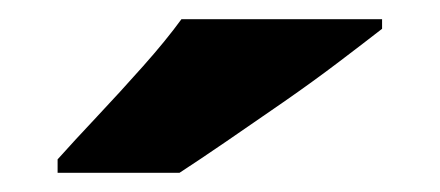

<svg xmlns="http://www.w3.org/2000/svg" viewBox="-20 -879 458 200"><path d="M378 -849Q360 -835 333 -814.5Q306 -794 275 -772.5Q244 -751 215.5 -731.5Q187 -712 167 -699H40V-713Q57 -732 81 -757.5Q105 -783 129 -810Q153 -837 169 -859H378Z"/></svg>

Font: Noto Sans Kannada UI Black
Style: Regular
Weight: 900
Designer: Jelle Bosma - Monotype Design Team
Foundry: Monotype Imaging Inc.
Version: Version 2.005; ttfautohint (v1.8.4.7-5d5b)